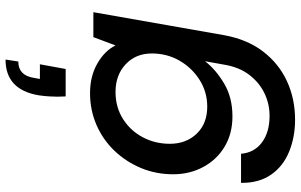

<svg xmlns="http://www.w3.org/2000/svg" viewBox="-216 -637 1085 693"><g transform="rotate(-90 326.5 -290.5)"><path d="M325 -596Q324 -611 324 -626Q324 -637 325 -654.5Q326 -672 329 -693Q349 -813 458 -813L451 -767Q401 -767 392 -711L388 -689H441L424 -596ZM241 232Q178 232 125.5 210.5Q73 189 43 146Q13 103 13 41Q13 39 13 37H118Q122 85 159 112.5Q196 140 255 140Q298 140 336.5 121.5Q375 103 403 66.5Q431 30 440 -26L452 -93Q422 -54 371.5 -24Q321 6 253 6Q191 6 144 -22Q97 -50 70.5 -99Q44 -148 44 -208Q44 -270 66.5 -324Q89 -378 128.5 -419.5Q168 -461 221.5 -484.5Q275 -508 337 -508Q398 -508 444 -481.5Q490 -455 509 -416L539 -496H629L546 -24Q531 59 487.5 116Q444 173 380.5 202.5Q317 232 241 232ZM288 -85Q341 -85 384.5 -112.5Q428 -140 454 -185Q480 -230 480 -285Q480 -343 441 -379.5Q402 -416 341 -416Q286 -416 243.5 -389Q201 -362 177.5 -317.5Q154 -273 154 -220Q154 -161 190.5 -123Q227 -85 288 -85Z"/></g></svg>

Font: Ultramarine Medium
Style: Italic
Weight: 500
Italic angle: -10°
Designer: Colophon Foundry, Jonny Pinhorn
Foundry: Colophon Foundry
Version: Version 1.200; ttfautohint (v1.8.3)